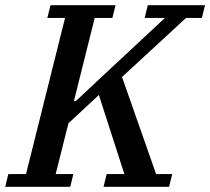

<svg xmlns="http://www.w3.org/2000/svg" viewBox="-46 -718 808 738"><path d="M-14 -49H54L204 -649H136L148 -698H398L386 -649H318L238 -329H245L355 -432L588 -649H510L522 -698H742L730 -649H669L423 -422L554 -49H616L604 0H352L364 -49H432L334 -353L217 -244L168 -49H236L224 0H-26Z"/></svg>

Font: IBM Plex Serif Medm
Style: Italic
Weight: 500
Italic angle: -14°
Designer: Mike Abbink, Paul van der Laan, Pieter van Rosmalen
Foundry: Bold Monday
Version: Version 3.001